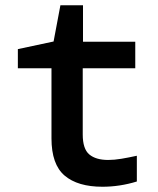

<svg xmlns="http://www.w3.org/2000/svg" viewBox="-20 -701 603 731"><path d="M370 10Q276 10 226 -32.5Q176 -75 176 -174V-441H48V-514L184 -543L210 -681H296V-542H495V-441H295V-189Q295 -134 320 -113Q345 -92 392 -92Q415 -92 442 -96.5Q469 -101 501 -108V-10Q436 10 370 10Z"/></svg>

Font: Noto Sans Mono SemiCondensed SemiBold
Style: Regular
Weight: 600
Width: 4
Designer: Monotype Design Team
Foundry: Monotype Imaging Inc.
Version: Version 2.014; ttfautohint (v1.8.4.7-5d5b)